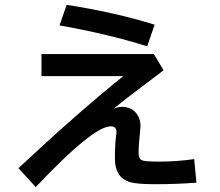

<svg xmlns="http://www.w3.org/2000/svg" viewBox="-20 -698 900 784"><path d="M149.4 -477.1H608.4L647.9 -411.1L631.3 -398.4Q487.8 -291 443.4 -253.4Q461.4 -261.7 477.5 -261.7Q523.4 -261.7 543.9 -224.1Q553.7 -206.5 553.7 -184.1Q553.7 -177.7 552.2 -163.6Q545.9 -103.5 545.9 -74.7Q545.9 -47.9 561 -43Q576.2 -38.1 630.9 -38.1Q701.7 -38.1 772.9 -48.3L782.2 47.9Q701.7 54.2 612.3 54.2Q535.2 54.2 506.8 44.4Q449.2 24.4 449.2 -49.8Q449.2 -114.3 455.1 -151.9Q455.6 -155.3 455.6 -159.2Q455.6 -182.1 432.1 -182.1Q359.9 -182.1 126 65.9L55.2 -11.2Q296.9 -237.3 483.4 -387.2H149.4ZM581.1 -508.8Q422.4 -559.1 223.1 -594.2L252 -678.2Q448.2 -647.9 611.3 -597.2Z"/></svg>

Font: FORM UDPGothic
Style: Bold
Weight: 700
Foundry: Pronama LLC
Version: Version 1.051